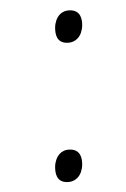

<svg xmlns="http://www.w3.org/2000/svg" viewBox="-20 -394 251 381"><path d="M89.4 -63C89.4 -50.8 91.8 -32.7 112.8 -32.7C131.8 -32.7 138.7 -46.9 140.6 -52.7C142.1 -57.1 143.1 -62.5 143.1 -67.4C143.1 -79.6 140.1 -97.2 119.1 -97.2C100.1 -97.2 93.8 -83 91.8 -77.1C90.3 -72.8 89.4 -67.9 89.4 -63ZM89.4 -339.4C89.4 -327.1 91.8 -309.1 112.8 -309.1C131.8 -309.1 138.7 -323.2 140.6 -329.1C142.1 -333.5 143.1 -338.9 143.1 -343.8C143.1 -356 140.1 -373.5 119.1 -373.5C100.1 -373.5 93.8 -359.4 91.8 -353.5C90.3 -349.1 89.4 -344.2 89.4 -339.4Z"/></svg>

Font: WireWyrm
Style: Light
Weight: 200
Version: Version 001.000